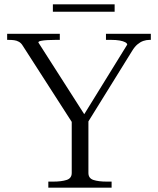

<svg xmlns="http://www.w3.org/2000/svg" viewBox="-20 -866 729 886"><path d="M311 -322 321 -288 85 -655Q78 -667 67.5 -673Q57 -679 45 -680.5Q33 -682 18 -682H13V-710H256V-682H237Q218 -682 199.5 -681Q181 -680 169 -677.5Q157 -675 157 -670L379 -323L357 -320L567 -660Q567 -666 558 -671Q549 -676 532.5 -679Q516 -682 492 -682H469V-710H676V-682H670Q655 -682 641 -677Q627 -672 614 -661Q601 -650 589 -630L377 -288L388 -322V-68Q388 -43 411.5 -35.5Q435 -28 471 -28H495V0H203V-28H227Q263 -28 287 -35.5Q311 -43 311 -68ZM224 -846H509V-812H224Z"/></svg>

Font: Roboto Serif 120pt Expanded Light
Style: Regular
Weight: 300
Width: 7
Designer: Greg Gazdowicz
Foundry: Commercial Type
Version: Version 1.008